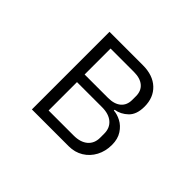

<svg xmlns="http://www.w3.org/2000/svg" viewBox="-141 -1007 1282 1282"><g transform="rotate(45 500.0 -366.5)"><path d="M261 0V-733H576Q671 -733 725.5 -682Q780 -631 780 -545Q780 -471 741.5 -434Q703 -397 653 -389V-382Q686 -380 721.5 -361.5Q757 -343 782 -305Q807 -267 807 -211Q807 -151 781.5 -103Q756 -55 711 -27.5Q666 0 609 0ZM566 -414Q625 -414 657.5 -441.5Q690 -469 690 -519V-554Q690 -604 657.5 -631.5Q625 -659 566 -659H345V-414ZM582 -74Q645 -74 681 -104.5Q717 -135 717 -189V-227Q717 -281 681 -311.5Q645 -342 582 -342H345V-74Z"/></g></svg>

Font: IBM Plex Sans JP
Style: Regular
Weight: 400
Designer: Mike Abbink; Paul van der Laan; Pieter van Rosmalen; Wujin Sim; Yejin Wi; Jinhee Kim; Boomi Park; Yona Kim; Kichan Ma
Foundry: Sandoll Inc.
Version: Version 1.000